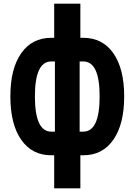

<svg xmlns="http://www.w3.org/2000/svg" viewBox="-20 -836 740 1056"><path d="M278 200V18H262Q156 18 96.5 -67.5Q37 -153 37 -306Q37 -458 96.5 -543Q156 -628 262 -628H278V-816H422V-628H438Q544 -628 603.5 -543Q663 -458 663 -306Q663 -153 603.5 -67.5Q544 18 438 18H422V200ZM262 -112H282V-498H262Q172 -498 172 -306Q172 -112 262 -112ZM418 -112H438Q528 -112 528 -306Q528 -498 438 -498H418Z"/></svg>

Font: Martian Mono SemiBold
Style: Regular
Weight: 600
Monospace: yes
Designer: Roman Shamin
Foundry: Evil Martians
Version: Version 1.000; ttfautohint (v1.8.4.7-5d5b)